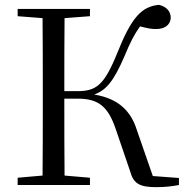

<svg xmlns="http://www.w3.org/2000/svg" viewBox="-20 -765 769 794"><path d="M518 -57C532 -5 558 9 627 9C663 9 695 5 720 0V-29L612 -37L546 -227C522 -304 472 -357 370 -374C420 -393 450 -429 495 -533C518 -589 535 -622 559 -656C586 -649 607 -644 627 -645C667 -645 686 -668 686 -692C686 -717 669 -738 637 -745C566 -738 524 -694 465 -546C410 -410 377 -388 298 -388H246C246 -495 246 -593 247 -690L352 -698V-728H53V-698L156 -690C157 -591 157 -491 157 -391V-337C157 -236 157 -137 156 -39L53 -30V0H352V-30L247 -39C246 -136 246 -237 246 -357H301C386 -357 426 -326 458 -233Z"/></svg>

Font: Noto Serif CJK KR
Style: Regular
Weight: 400
Designer: Ryoko NISHIZUKA 西塚涼子 (kana & ideographs); Frank Grießhammer (Latin, Greek & Cyrillic); Wenlong ZHANG 张文龙 (bopomofo); San
Foundry: Adobe
Version: Version 2.001;hotconv 1.1.0;makeotfexe 2.6.0